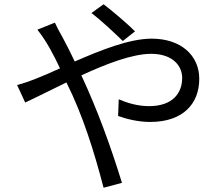

<svg xmlns="http://www.w3.org/2000/svg" viewBox="-20 -827 1040 899"><path d="M555 -635 612 -680C574 -719 498 -782 465 -807L408 -766C451 -734 516 -673 555 -635ZM237 -721 155 -688C199 -633 231 -570 261 -507C217 -487 176 -469 142 -456C124 -449 89 -436 60 -429L98 -347C144 -368 214 -404 291 -441C369 -285 421 -116 465 52L551 29C498 -143 437 -311 361 -474C477 -528 600 -575 688 -575C786 -575 833 -521 833 -462C833 -390 787 -330 678 -330C625 -330 575 -345 536 -362L533 -284C571 -270 627 -256 683 -256C839 -256 913 -343 913 -458C913 -567 828 -646 690 -646C586 -646 451 -592 330 -539C310 -581 290 -621 272 -654C261 -672 244 -705 237 -721Z"/></svg>

Font: DAIFUKU Sans JP
Style: Regular
Weight: 400
Designer: Original font ‘Source Han Sans JP’ : Ryoko NISHIZUKA  (kana, bopomofo & ideographs); Paul D. Hunt (Latin, Greek & Cyrill
Foundry: Daifuku
Version: Version 1.001